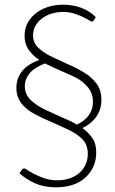

<svg xmlns="http://www.w3.org/2000/svg" viewBox="-20 -734 493 820"><path d="M218 66Q168 66 130 49Q92 32 63 6L73 -9Q78 -16 87 -14Q103 -3 125 8.5Q147 20 171.5 28Q196 36 222 36Q284 36 319.5 4Q355 -28 355 -77Q355 -114 334 -137Q313 -160 278 -177Q243 -194 204 -211Q163 -228 127.5 -247Q92 -266 71 -293Q50 -320 50 -359Q50 -399 74 -429.5Q98 -460 148 -478Q120 -496 102.5 -521Q85 -546 85 -581Q85 -619 106 -649Q127 -679 164.5 -696.5Q202 -714 249 -714Q290 -714 326 -701Q362 -688 389 -661L381 -648Q380 -646 377.5 -643.5Q375 -641 371 -642Q363 -646 345 -656Q327 -666 302 -674.5Q277 -683 250 -683Q213 -683 183.5 -669.5Q154 -656 137.5 -633.5Q121 -611 121 -583Q121 -551 144 -529.5Q167 -508 200.5 -492Q234 -476 267 -461Q305 -445 338 -425Q371 -405 392 -377.5Q413 -350 413 -308Q413 -267 392 -236.5Q371 -206 332 -187Q357 -169 374 -145Q391 -121 391 -83Q391 -19 345.5 23.5Q300 66 218 66ZM308 -202Q343 -218 360 -243Q377 -268 377 -299Q377 -335 356 -360.5Q335 -386 307 -401Q294 -408 267.5 -419.5Q241 -431 213.5 -443.5Q186 -456 172 -463Q126 -445 106 -420.5Q86 -396 86 -366Q86 -331 110.5 -307.5Q135 -284 170 -267Q188 -258 214 -246.5Q240 -235 266 -223.5Q292 -212 308 -202Z"/></svg>

Font: Aleo ExtraLight
Style: Regular
Weight: 250
Designer: Alessio Laiso
Foundry: Alessio Laiso
Version: Version 2.001;gftools[0.9.29]